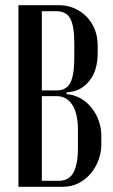

<svg xmlns="http://www.w3.org/2000/svg" viewBox="-20 -719 435 739"><path d="M356 -516Q356 -448 325 -409Q294 -370 249 -365L236 -363V-357L249 -355Q274 -351 296 -337Q318 -323 334.5 -301.5Q351 -280 360.5 -253Q370 -226 370 -196V-163Q370 -133 359.5 -104Q349 -75 329.5 -51.5Q310 -28 282.5 -14Q255 0 221 0H51V-699H207Q238 -699 265 -687.5Q292 -676 312.5 -655.5Q333 -635 344.5 -606.5Q356 -578 356 -544ZM198 -371Q236 -371 251 -401Q266 -431 266 -499V-552Q266 -619 250.5 -647.5Q235 -676 196 -676H141V-371ZM280 -218Q280 -283 258 -316Q236 -349 198 -349H141V-23H206Q245 -23 262.5 -54.5Q280 -86 280 -150Z"/></svg>

Font: Moniqa SemBd Heading
Style: Regular
Weight: 600
Designer: Rajesh Rajput
Foundry: Rajesh Rajput
Version: Version 1.000